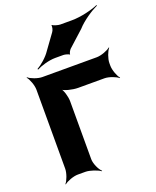

<svg xmlns="http://www.w3.org/2000/svg" viewBox="-148 -864 793 977"><g transform="rotate(-20 248.5 -376.0)"><path d="M456 -464V-478C456 -502 470 -539 482 -552L480 -554C467 -542 430 -528 406 -528H111C87 -528 50 -542 37 -554L35 -552C47 -539 61 -502 61 -478V-50C61 -26 47 11 35 24L37 26C50 14 87 0 111 0H152C176 0 216 14 232 26L234 24C219 11 202 -26 202 -50V-364C202 -388 191 -428 178 -440L176 -438C188 -425 234 -414 264 -414H406C430 -414 467 -400 480 -388L482 -390C470 -403 456 -440 456 -464ZM236 -725 178 -645C160 -617 124 -587 102 -575L104 -571C126 -583 171 -597 206 -597H250C258 -597 278 -592 280 -588L284 -589C282 -594 291 -609 296 -614L381 -691C412 -726 465 -760 497 -775L495 -778C463 -764 402 -748 351 -748H288C278 -748 253 -755 248 -760L244 -759C248 -753 242 -732 236 -725Z"/></g></svg>

Font: Asimov
Style: EdgeWide
Weight: 500
Designer: Google
Version: Version 2.000980: 2014